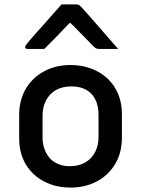

<svg xmlns="http://www.w3.org/2000/svg" viewBox="-20 -840 640 871"><path d="M300 -545Q352 -545 395 -528.5Q438 -512 469 -482.5Q500 -453 516.5 -412.5Q533 -372 533 -323V-215Q533 -148 503 -97Q473 -46 420 -17.5Q367 11 300 11Q248 11 205 -5.5Q162 -22 131 -51.5Q100 -81 83.5 -121.5Q67 -162 67 -211V-319Q67 -386 97 -437Q127 -488 180 -516.5Q233 -545 300 -545ZM304 -448Q262 -448 233 -431Q204 -414 188.5 -384Q173 -354 173 -315V-218Q173 -187 182.5 -162Q192 -137 209 -119Q224 -104 246.5 -95Q269 -86 296 -86Q338 -86 367.5 -103.5Q397 -121 412 -151Q427 -181 427 -219V-316Q427 -349 418.5 -374Q410 -399 393 -416Q377 -432 354.5 -440Q332 -448 304 -448ZM259 -820Q276 -820 293 -820Q310 -820 327 -820Q335 -820 340.5 -816Q346 -812 358 -798Q366 -789 384.5 -768.5Q403 -748 426 -721Q449 -694 473 -667Q497 -640 516 -618Q495 -618 475 -618Q455 -618 434 -618Q423 -618 417.5 -620Q412 -622 405 -629Q393 -641 361 -674Q329 -707 280 -756L327 -735H271L317 -758Q270 -708 238 -675.5Q206 -643 181 -618H104Q100 -618 98 -619Q96 -620 95 -622.5Q94 -625 94 -627Q94 -631 97.5 -635.5Q101 -640 113 -655Q125 -669 145 -691.5Q165 -714 187.5 -739Q210 -764 229 -786Q248 -808 259 -820Z"/></svg>

Font: Recursive Medium
Style: Regular
Weight: 500
Version: Version 1.085